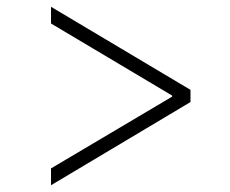

<svg xmlns="http://www.w3.org/2000/svg" viewBox="-20 -568 679 568"><path d="M543.5 -266.1 130.9 -20V-69.8L492.7 -284.2L489.3 -278.3V-290.5L492.7 -283.2L130.9 -498.5V-547.9L543.5 -302.2Z"/></svg>

Font: Inter 16pt ExtraLight
Style: Regular
Weight: 250
Version: Version 4.001;git-66647c0bb